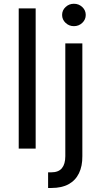

<svg xmlns="http://www.w3.org/2000/svg" viewBox="-20 -771 524 996"><path d="M165 -727.5V0H77.1V-727.5ZM318.8 -545.9H407.2V39.1Q407.7 90.8 389.6 127.9Q371.6 165 335.9 184.6Q300.3 204.1 247.1 204.1H229.5V123H245.6Q283.7 123 301.3 101.3Q318.8 79.6 318.8 39.1ZM363.3 -635.3Q338.4 -635.3 320.3 -652.3Q302.2 -669.4 302.2 -693.4Q302.2 -717.8 320.3 -734.6Q338.4 -751.5 363.3 -751.5Q388.7 -751.5 406.7 -734.6Q424.8 -717.8 424.8 -693.4Q424.8 -669.4 406.7 -652.3Q388.7 -635.3 363.3 -635.3Z"/></svg>

Font: Inter Variable
Style: Regular
Weight: 400
Designer: Rasmus Andersson
Foundry: rsms
Version: Version 4.001;git-9221beed3